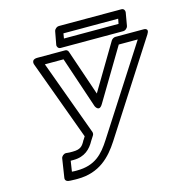

<svg xmlns="http://www.w3.org/2000/svg" viewBox="-129 -1008 1115 1162"><g transform="rotate(-15 428.0 -426.5)"><path d="M210 -15C205 -15 197 -16 192 -16L202 -82H210H220C290 -82 328 -120 353 -166L371 -194C376 -201 376 -210 374 -216L202 -686H319L427 -364C427 -364 446 -319 473 -365L665 -686H784L439 -150C389 -72 338 -15 223 -15ZM201 35H214C353 35 426 -45 480 -128L848 -700C873 -739 832 -736 832 -736H657C648 -736 637 -730 631 -721L460 -434L362 -722C359 -730 352 -736 343 -736H169C123 -736 140 -699 140 -699L322 -203L311 -185C311 -184 309 -184 309 -183C291 -148 277 -132 228 -132H219H209L197 -133C193 -133 189 -134 186 -134C172 -134 158 -122 156 -109L138 8C135 26 149 34 170 34C178 34 190 35 201 35ZM696 -807H354L359 -838H702ZM713 -757C724 -757 739 -767 742 -782L756 -863C758 -874 751 -888 736 -888H343C332 -888 317 -878 314 -863L299 -782C297 -771 305 -757 320 -757Z"/></g></svg>

Font: Asimov
Style: WidOuIt
Weight: 500
Designer: Google
Version: Version 2.000980; 2014